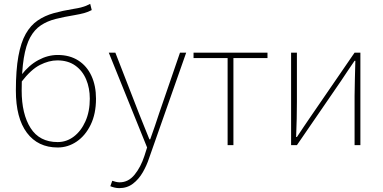

<svg xmlns="http://www.w3.org/2000/svg" viewBox="-20 -750 1978 992"><path d="M278 12Q176 12 119 -64Q62 -140 62 -282Q62 -388 75 -459.5Q88 -531 113 -575Q138 -619 174.5 -644Q211 -669 257.5 -682Q304 -695 360 -704Q385 -708 398.5 -711.5Q412 -715 422 -719Q432 -723 446 -730L454 -698Q435 -688 415 -682.5Q395 -677 366 -672Q311 -663 267.5 -652Q224 -641 191 -619Q158 -597 136 -557Q114 -517 103 -450Q92 -383 92 -282Q92 -161 138 -88.5Q184 -16 278 -16Q324 -16 361.5 -44.5Q399 -73 421.5 -123.5Q444 -174 444 -240Q444 -295 425 -340Q406 -385 368.5 -411.5Q331 -438 276 -438Q233 -438 186.5 -414.5Q140 -391 90 -326V-362Q129 -413 178 -439.5Q227 -466 278 -466Q340 -466 384.5 -437.5Q429 -409 452.5 -358Q476 -307 476 -240Q476 -162 448.5 -105.5Q421 -49 376 -18.5Q331 12 278 12Z M596 222Q584 222 571.5 219Q559 216 550 212L560 184Q568 187 578.5 189.5Q589 192 598 192Q643 192 675 153Q707 114 726 56L740 12L542 -478H576L698 -164Q710 -134 724.5 -98Q739 -62 752 -30H756Q768 -62 780 -98Q792 -134 802 -164L910 -478H942L750 68Q738 105 717.5 140.5Q697 176 667 199Q637 222 596 222Z M1156 0V-450H980V-478H1362V-450H1186V0Z M1484 0V-478H1514V-224Q1514 -184 1513 -137Q1512 -90 1510 -42H1514Q1529 -65 1549 -94.5Q1569 -124 1584 -146L1812 -478H1842V0H1812V-254Q1812 -294 1813.5 -341Q1815 -388 1816 -436H1812Q1797 -414 1777 -384.5Q1757 -355 1742 -332L1514 0Z"/></svg>

Font: Source Sans 3 Variable
Style: Regular
Weight: 200
Designer: Paul D. Hunt
Foundry: Adobe Systems Incorporated
Version: Version 3.026